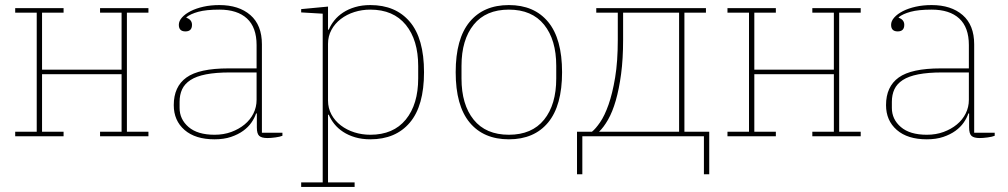

<svg xmlns="http://www.w3.org/2000/svg" viewBox="-20 -538 3981 758"><path d="M40 -18H125V-488H40V-506H231V-488H146V-263H460V-488H375V-506H566V-488H481V-18H566V0H375V-18H460V-245H146V-18H231V0H40Z M827 12Q751 12 708.5 -25Q666 -62 666 -123Q666 -196 716 -232Q766 -268 882 -268H993V-360Q993 -430 955 -465Q917 -500 846 -500Q794 -500 763 -491.5Q732 -483 716 -470V-468Q738 -460 738 -440Q738 -414 712 -414Q686 -414 686 -440Q686 -455 698.5 -469Q711 -483 732.5 -494Q754 -505 783 -511.5Q812 -518 846 -518Q923 -518 968.5 -478.5Q1014 -439 1014 -363V-14H1095V-2Q1086 2 1067.5 4.5Q1049 7 1036 7Q1013 7 1003.5 -1.5Q994 -10 994 -35V-90H991Q985 -72 972.5 -54Q960 -36 940 -21.5Q920 -7 892 2.5Q864 12 827 12ZM827 -6Q863 -6 893 -17Q923 -28 945.5 -46.5Q968 -65 980.5 -90Q993 -115 993 -144V-252H888Q832 -252 793.5 -244.5Q755 -237 732 -222Q709 -207 699 -185.5Q689 -164 689 -136V-112Q689 -67 724.5 -36.5Q760 -6 827 -6Z M1169 182H1254V-484L1169 -489V-502L1275 -512V-421H1278Q1286 -440 1300 -457.5Q1314 -475 1334.5 -488.5Q1355 -502 1382 -510Q1409 -518 1442 -518Q1542 -518 1598 -452Q1654 -386 1654 -253Q1654 -120 1598 -54Q1542 12 1442 12Q1409 12 1382 4Q1355 -4 1334.5 -17.5Q1314 -31 1300 -48.5Q1286 -66 1278 -85H1275V182H1380V200H1169ZM1442 -6Q1533 -6 1582 -66Q1631 -126 1631 -229V-277Q1631 -380 1582 -440Q1533 -500 1442 -500Q1409 -500 1379 -490.5Q1349 -481 1325.5 -463Q1302 -445 1288.5 -420Q1275 -395 1275 -365V-141Q1275 -111 1288.5 -86Q1302 -61 1325.5 -43Q1349 -25 1379 -15.5Q1409 -6 1442 -6Z M1989 -6Q2080 -6 2128 -65.5Q2176 -125 2176 -228V-278Q2176 -381 2128 -440.5Q2080 -500 1989 -500Q1898 -500 1850 -440.5Q1802 -381 1802 -278V-228Q1802 -125 1850 -65.5Q1898 -6 1989 -6ZM1989 12Q1889 12 1834 -54.5Q1779 -121 1779 -253Q1779 -385 1834 -451.5Q1889 -518 1989 -518Q2089 -518 2144 -451.5Q2199 -385 2199 -253Q2199 -121 2144 -54.5Q2089 12 1989 12Z M2258 -18H2317Q2331 -29 2349 -55Q2367 -81 2382.5 -125Q2398 -169 2408.5 -232Q2419 -295 2419 -381V-488H2334V-506H2767V-488H2682V-18H2780V150H2759V0H2279V150H2258ZM2661 -18V-488H2440V-381Q2440 -305 2432 -245.5Q2424 -186 2411 -141Q2398 -96 2380.5 -65.5Q2363 -35 2345 -18Z M2852 -18H2937V-488H2852V-506H3043V-488H2958V-263H3272V-488H3187V-506H3378V-488H3293V-18H3378V0H3187V-18H3272V-245H2958V-18H3043V0H2852Z M3639 12Q3563 12 3520.5 -25Q3478 -62 3478 -123Q3478 -196 3528 -232Q3578 -268 3694 -268H3805V-360Q3805 -430 3767 -465Q3729 -500 3658 -500Q3606 -500 3575 -491.5Q3544 -483 3528 -470V-468Q3550 -460 3550 -440Q3550 -414 3524 -414Q3498 -414 3498 -440Q3498 -455 3510.5 -469Q3523 -483 3544.5 -494Q3566 -505 3595 -511.5Q3624 -518 3658 -518Q3735 -518 3780.5 -478.5Q3826 -439 3826 -363V-14H3907V-2Q3898 2 3879.5 4.5Q3861 7 3848 7Q3825 7 3815.5 -1.5Q3806 -10 3806 -35V-90H3803Q3797 -72 3784.5 -54Q3772 -36 3752 -21.5Q3732 -7 3704 2.5Q3676 12 3639 12ZM3639 -6Q3675 -6 3705 -17Q3735 -28 3757.5 -46.5Q3780 -65 3792.5 -90Q3805 -115 3805 -144V-252H3700Q3644 -252 3605.5 -244.5Q3567 -237 3544 -222Q3521 -207 3511 -185.5Q3501 -164 3501 -136V-112Q3501 -67 3536.5 -36.5Q3572 -6 3639 -6Z"/></svg>

Font: IBM Plex Serif Thin
Style: Regular
Weight: 100
Designer: Mike Abbink, Paul van der Laan, Pieter van Rosmalen
Foundry: Bold Monday
Version: Version 3.001